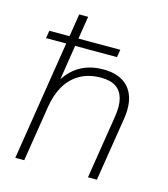

<svg xmlns="http://www.w3.org/2000/svg" viewBox="-106 -789 766 873"><g transform="rotate(15 276.5 -352.5)"><path d="M47 0 136 -562H41L47 -598H142L159 -705H201L184 -598H381L375 -562H178L147 -364H135Q160 -424 210 -458Q260 -492 331 -492Q385 -492 421.5 -470.5Q458 -449 473.5 -405.5Q489 -362 478 -295L431 0H389L436 -296Q445 -349 435.5 -384Q426 -419 400 -436Q374 -453 330 -453Q273 -453 231.5 -429.5Q190 -406 165 -363.5Q140 -321 131 -264L89 0Z"/></g></svg>

Font: Nunito Sans 12pt ExtraLight
Style: Italic
Weight: 200
Italic angle: -9°
Designer: Vernon Adams
Foundry: Vernon Adams
Version: Version 3.101;gftools[0.9.27]